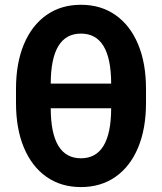

<svg xmlns="http://www.w3.org/2000/svg" viewBox="-20 -759 667 791"><path d="M313.5 11.7Q231.4 11.7 171.4 -30.5Q111.3 -72.8 78.6 -150.6Q45.9 -228.5 45.9 -335V-392.6Q45.9 -499 78.6 -576.9Q111.3 -654.8 171.4 -697Q231.4 -739.3 313.5 -739.3Q395.5 -739.3 455.8 -697Q516.1 -654.8 548.8 -576.9Q581.5 -499 581.5 -392.6V-335Q581.5 -228.5 548.8 -150.6Q516.1 -72.8 455.8 -30.5Q395.5 11.7 313.5 11.7ZM313.5 -106.9Q437.5 -106.9 438 -313H189Q189.5 -106.9 313.5 -106.9ZM189 -414.6H438Q437.5 -620.6 313.5 -620.6Q189.5 -620.6 189 -414.6Z"/></svg>

Font: Inter-Bold
Style: Bold
Weight: 700
Designer: Rasmus Andersson
Foundry: rsms
Version: Version 4.000;git-a52131595